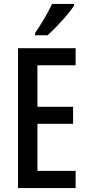

<svg xmlns="http://www.w3.org/2000/svg" viewBox="-20 -960 452 980"><path d="M366 0H72V-714H366V-627H171V-415H353V-328H171V-88H366ZM358 -931Q345 -911 321 -882.5Q297 -854 270.5 -826.5Q244 -799 223 -780H159V-791Q213 -871 246 -940H358Z"/></svg>

Font: Noto Sans Gurmukhi ExtraCondensed Medium
Style: Regular
Weight: 500
Width: 2
Designer: Jelle Bosma - Monotype Design Team
Foundry: Monotype Imaging Inc.
Version: Version 2.004; ttfautohint (v1.8.4.7-5d5b)